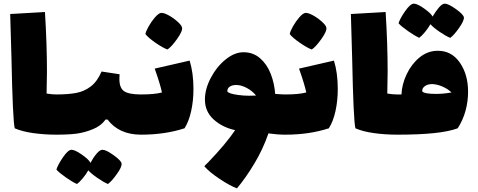

<svg xmlns="http://www.w3.org/2000/svg" viewBox="-20 -705 2628 1055"><path d="M322 -76Q322 -19 315 8Q308 35 290 35Q225 35 163.5 26.5Q102 18 61 0Q50 -42 43 -386L36 -628L227 -639Q238 -461 238 -312Q238 -267 236 -191Q265 -186 290 -186Q309 -186 315.5 -159Q322 -132 322 -76Z M787 -76Q787 -19 780 8Q773 35 755 35Q634 35 571 -48H560Q535 -13 490 5Q446 23 403 29Q360 35 290 35Q272 35 265 8Q258 -19 258 -76Q258 -132 264.5 -159Q271 -186 290 -186Q355 -186 399.5 -194.5Q444 -203 479.5 -230.5Q515 -258 538 -312L637 -297Q636 -287 636 -271Q636 -221 662.5 -203.5Q689 -186 755 -186Q774 -186 780.5 -159Q787 -132 787 -76ZM573 306Q551 297 516.5 273.5Q482 250 465 231Q453 253 434 275.5Q415 298 403 306Q379 296 342 270Q305 244 290 227Q297 202 325.5 160Q354 118 373 118Q392 118 430.5 145Q469 172 477 190Q493 160 511 139Q529 118 543 118Q563 118 604 147.5Q645 177 648 193Q651 211 622 251.5Q593 292 573 306Z M1043 -216Q1043 -152 1030.5 -95Q1018 -38 994 0Q886 35 755 35Q737 35 730 8Q723 -19 723 -76Q723 -132 729.5 -159Q736 -186 755 -186Q830 -186 870 -197Q859 -247 830 -328L1022 -372Q1043 -304 1043 -216ZM779 -518Q782 -534 797 -560.5Q812 -587 831 -609Q850 -631 864 -634Q878 -636 904.5 -622Q931 -608 954.5 -587Q978 -566 980 -554Q985 -536 953.5 -491.5Q922 -447 900 -433Q875 -442 834.5 -470Q794 -498 779 -518Z M1580 -76Q1580 -19 1573 8Q1566 35 1548 35Q1504 35 1455 28Q1425 115 1377.5 194Q1330 273 1282 330Q1244 316 1187.5 278.5Q1131 241 1103 209Q1106 204 1111.5 199Q1117 194 1122 189Q1222 85 1272 10Q1202 -5 1154 -48.5Q1106 -92 1106 -158Q1106 -216 1138.5 -277.5Q1171 -339 1220 -378.5Q1269 -418 1318 -418Q1371 -418 1409 -385Q1447 -352 1467.5 -299.5Q1488 -247 1492 -189Q1530 -186 1548 -186Q1567 -186 1573.5 -159Q1580 -132 1580 -76ZM1290 -183Q1318 -179 1349 -179Q1375 -179 1387 -180Q1367 -205 1336.5 -221.5Q1306 -238 1278 -238Q1256 -238 1242.5 -229Q1229 -220 1229 -203Q1236 -190 1290 -183Z M1836 -216Q1836 -152 1823.5 -95Q1811 -38 1787 0Q1679 35 1548 35Q1530 35 1523 8Q1516 -19 1516 -76Q1516 -132 1522.5 -159Q1529 -186 1548 -186Q1623 -186 1663 -197Q1652 -247 1623 -328L1815 -372Q1836 -304 1836 -216ZM1572 -518Q1575 -534 1590 -560.5Q1605 -587 1624 -609Q1643 -631 1657 -634Q1671 -636 1697.5 -622Q1724 -608 1747.5 -587Q1771 -566 1773 -554Q1778 -536 1746.5 -491.5Q1715 -447 1693 -433Q1668 -442 1627.5 -470Q1587 -498 1572 -518Z M2194 -76Q2194 -19 2187 8Q2180 35 2162 35Q2097 35 2035.5 26.5Q1974 18 1933 0Q1922 -42 1915 -386L1908 -628L2099 -639Q2110 -461 2110 -312Q2110 -267 2108 -191Q2137 -186 2162 -186Q2181 -186 2187.5 -159Q2194 -132 2194 -76Z M2552 -201Q2552 -148 2538 -96.5Q2524 -45 2495 0Q2446 18 2364.5 26.5Q2283 35 2162 35Q2144 35 2137 8Q2130 -19 2130 -76Q2130 -132 2136.5 -159Q2143 -186 2162 -186H2186Q2188 -241 2214.5 -297Q2241 -353 2285.5 -389.5Q2330 -426 2386 -426Q2462 -426 2507 -360.5Q2552 -295 2552 -201ZM2461 -197Q2440 -217 2411 -229.5Q2382 -242 2355 -243Q2331 -243 2315 -232Q2299 -221 2300 -203Q2311 -189 2376 -189Q2417 -189 2461 -197ZM2454 -497Q2431 -506 2396.5 -529.5Q2362 -553 2345 -572Q2333 -550 2314 -527.5Q2295 -505 2283 -497Q2260 -508 2223 -533.5Q2186 -559 2170 -577Q2177 -602 2206 -643.5Q2235 -685 2254 -685Q2273 -685 2311 -658Q2349 -631 2357 -614Q2374 -643 2392 -664Q2410 -685 2424 -685Q2443 -685 2484 -656Q2525 -627 2529 -610Q2531 -592 2502.5 -551.5Q2474 -511 2454 -497Z"/></svg>

Font: Lalezar
Style: Regular
Weight: 400
Designer: Borna Izadpanah
Foundry: Borna Izadpanah
Version: Version 1.003;November 28, 2018;FontCreator 11.5.0.2421 64-b